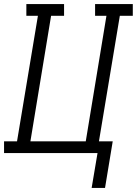

<svg xmlns="http://www.w3.org/2000/svg" viewBox="-33 -755 675 947"><path d="M419 172 448 0H-13V-58H51L154 -677H97V-735H283V-677H219L117 -58H390L492 -677H436V-735H622V-677H558L455 -58H523L485 172Z"/></svg>

Font: Iosevka Curly Slab LtEx
Style: Italic
Weight: 300
Width: 7
Italic angle: -9°
Monospace: yes
Designer: Belleve Invis
Foundry: Belleve Invis
Version: Version 11.1.0; ttfautohint (v1.8.3)